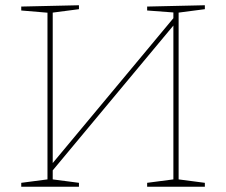

<svg xmlns="http://www.w3.org/2000/svg" viewBox="-20 -712 861 732"><path d="M61 0V-15L168 -29L161 -21V-671L168 -663L61 -672V-687L281 -692V-677L174 -663L181 -671V-84L174 -82L648 -651L641 -635V-671L648 -664L541 -672V-687L761 -692V-677L654 -663L661 -671V-21L654 -29L761 -15V0H541V-15L648 -29L641 -21V-622L648 -623L174 -54L181 -70V-21L174 -29L281 -15V0Z"/></svg>

Font: Bitter Thin
Style: Regular
Weight: 100
Designer: Sol Matas, and Bitter project Authors
Foundry: Sol Matas
Version: Version 2.002